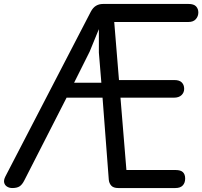

<svg xmlns="http://www.w3.org/2000/svg" viewBox="-43 -949 1021 969"><path d="M19 0Q4 0 -7.5 -7.2Q-19 -14.5 -22 -27.5Q-25 -40.5 -15.5 -59L415 -889.5Q426 -910.5 441.5 -919.8Q457 -929 476.5 -929H909Q935 -929 946.5 -916.8Q958 -904.5 958 -886Q958 -867 945.5 -852.5Q933 -838 908 -838H533.5L557.5 -545H837.5Q862.5 -545 874.5 -532.8Q886.5 -520.5 886.5 -500.5Q886.5 -482 873.2 -469Q860 -456 834 -456H565L595 -91H843Q869 -91 880.2 -80Q891.5 -69 891.5 -48Q891.5 -26 879.2 -13Q867 0 842 0H554Q529.5 0 518.5 -12.2Q507.5 -24.5 506 -42.5L474.5 -456H293L80 -39Q69 -17 55.8 -8.5Q42.5 0 19 0ZM331 -531.5H468.5L456 -683.5V-802L409.5 -688.5Z"/></svg>

Font: Edu AU VIC WA NT Hand Medium
Style: Regular
Weight: 500
Version: Version 1.001